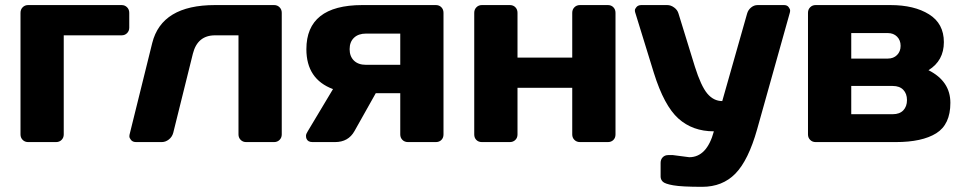

<svg xmlns="http://www.w3.org/2000/svg" viewBox="-20 -555 3757 750"><path d="M60.1 -29.8V-504.9Q60.1 -518.1 68.6 -526.6Q77.1 -535.2 89.8 -535.2H455.1Q467.8 -535.2 476.3 -526.6Q484.9 -518.1 484.9 -504.9V-446.8Q484.9 -434.1 476.3 -425.5Q467.8 -417 455.1 -417H229V-29.8Q229 -17.1 220.5 -8.5Q211.9 0 199.2 0H89.8Q77.1 0 68.6 -8.5Q60.1 -17.1 60.1 -29.8Z M486.8 -32.2 574.7 -387.2Q611.8 -535.2 819.8 -535.2H1050.8Q1063.5 -535.2 1072 -526.6Q1080.6 -518.1 1080.6 -504.9V-29.8Q1080.6 -17.1 1072 -8.5Q1063.5 0 1050.8 0H941.4Q928.7 0 920.2 -8.5Q911.6 -17.1 911.6 -29.8V-417H819.8Q751.5 -417 733.4 -345.2L656.7 -36.1Q652.3 -20 639.4 -10Q626.5 0 611.8 0H511.7Q498.5 0 491.9 -8.1Q485.4 -16.1 485.4 -22Q485.4 -27.8 486.8 -32.2Z M1176.8 -362.8Q1176.8 -534.7 1394.5 -535.2H1682.6Q1695.8 -535.2 1704.1 -526.6Q1712.4 -518.1 1712.4 -504.9V-29.8Q1712.4 -16.6 1704.1 -8.3Q1695.8 0 1682.6 0H1573.7Q1560.5 0 1552 -8.5Q1543.5 -17.1 1543.5 -29.8V-190.9H1447.8L1364.7 -43Q1340.8 0 1288.6 0H1200.7Q1182.6 0 1177.2 -13.2Q1175.3 -17.6 1175.3 -24.7Q1175.3 -31.7 1182.6 -43L1280.8 -207Q1176.8 -245.6 1176.8 -362.8ZM1409.7 -301.8H1543.5V-423.8H1409.7Q1379.9 -423.8 1362.8 -407.5Q1345.7 -391.1 1345.7 -363Q1345.7 -335 1362.5 -318.4Q1379.4 -301.8 1409.7 -301.8Z M1832.5 -29.8V-504.9Q1832.5 -518.1 1841.1 -526.6Q1849.6 -535.2 1862.3 -535.2H1971.7Q1984.9 -535.2 1993.2 -526.6Q2001.5 -518.1 2001.5 -504.9V-330.1H2215.3V-504.9Q2215.3 -518.1 2223.9 -526.6Q2232.4 -535.2 2245.6 -535.2H2354.5Q2367.7 -535.2 2376 -526.6Q2384.3 -518.1 2384.3 -504.9V-29.8Q2384.3 -16.6 2376 -8.3Q2367.7 0 2354.5 0H2245.6Q2232.4 0 2223.9 -8.5Q2215.3 -17.1 2215.3 -29.8V-211.9H2001.5V-29.8Q2001.5 -16.6 1992.9 -8.3Q1984.4 0 1971.7 0H1862.3Q1849.1 0 1840.8 -8.3Q1832.5 -16.6 1832.5 -29.8Z M2608.4 50.8 2672.4 59.1Q2741.2 59.1 2768.6 -42Q2685.5 -42 2629.9 -92Q2574.2 -142.1 2534.2 -270L2461.4 -505.9Q2460 -509.8 2460 -514.9Q2460 -520 2466.1 -527.3Q2472.2 -534.7 2484.4 -535.2H2586.4Q2600.6 -535.2 2613.5 -525.6Q2626.5 -516.1 2630.4 -502L2694.3 -294.9Q2718.3 -218.8 2742.9 -189.5Q2767.6 -160.2 2801.3 -160.2L2898.4 -502Q2902.3 -516.1 2913.8 -525.6Q2925.3 -535.2 2939.5 -535.2H3042.5Q3054.7 -535.2 3060.5 -527.3Q3066.4 -519.5 3066.4 -514.4Q3066.4 -509.3 3065.4 -505.9L2937.5 -49.8Q2903.3 71.3 2852.8 123Q2802.2 174.8 2722.7 174.8Q2643.1 174.8 2610.1 168.9Q2577.1 163.1 2568.8 154.5Q2560.5 146 2560.5 134.8V81.1Q2560.5 67.9 2568.8 59.3Q2577.1 50.8 2590.3 50.8Z M3136.2 -29.8V-504.9Q3136.2 -518.1 3144.8 -526.6Q3153.3 -535.2 3166 -535.2H3458Q3551.3 -535.2 3609.1 -499Q3667 -462.9 3667 -390.4Q3667 -317.9 3606.9 -280.8Q3692.4 -237.8 3692.4 -153.3Q3692.4 -68.8 3637.2 -34.4Q3582 0 3479 0H3166Q3153.3 0 3144.8 -8.5Q3136.2 -17.1 3136.2 -29.8ZM3305.2 -108.9H3467.3Q3494.1 -108.9 3508.5 -124Q3522.9 -139.2 3522.9 -164.1Q3522.9 -189 3508.5 -204.1Q3494.1 -219.2 3467.3 -219.2H3305.2ZM3305.2 -326.2H3448.2Q3470.2 -326.2 3484.1 -340.1Q3498 -354 3498 -376Q3498 -397.9 3484.1 -411.9Q3470.2 -425.8 3448.2 -425.8H3305.2Z"/></svg>

Font: Days One
Style: Regular
Weight: 400
Designer: Alexander Kalachev, Alexey Maslov, Jovanny Lemonad
Foundry: Alexander Kalachev, Alexey Maslov, Jovanny Lemonad
Version: Version 1.002